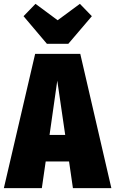

<svg xmlns="http://www.w3.org/2000/svg" viewBox="-40 -975 597 995"><path d="M314 -748H203.1L82 -891.1L144 -955.1L258.8 -870.1L374 -955.1L436 -891.1ZM337.9 0 317.9 -138.2H196.8L176.8 0H-20L142.1 -695.8H376L537.1 0ZM216.8 -275.9H297.9L256.8 -557.1Z"/></svg>

Font: Fira Sans Compressed Heavy
Style: Regular
Weight: 900
Width: 1
Designer: Carrois Corporate & Edenspiekermann AG
Foundry: Carrois Corporate GbR & Edenspiekermann AG
Version: Version 4.203;PS 004.203;hotconv 1.0.88;makeotf.lib2.5.64775